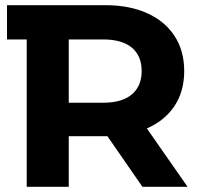

<svg xmlns="http://www.w3.org/2000/svg" viewBox="-20 -720 775 740"><path d="M529 0 394 -195H386H245V0H83V-568H7V-700H386Q479 -700 547.5 -669Q616 -638 653 -581Q690 -524 690 -446Q690 -368 652.5 -311.5Q615 -255 546 -225L703 0ZM377 -568H245V-324H377Q450 -324 488 -356Q526 -388 526 -446Q526 -505 488 -536.5Q450 -568 377 -568Z"/></svg>

Font: mBank
Style: Bold
Weight: 700
Designer: Julieta Ulanovsky
Foundry: Julieta Ulanovsky
Version: Version 7.200